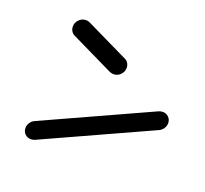

<svg xmlns="http://www.w3.org/2000/svg" viewBox="-80 -552 627 587"><g transform="rotate(20 233.5 -259.0)"><path d="M75.6 -427.4Q75.6 -440.4 85 -449.8Q94.4 -459.3 107.4 -459.3Q114.1 -459.3 120 -456.3L260 -388.5Q266.3 -385.2 270 -378.7Q273.7 -372.2 273.7 -364.4Q273.7 -351.5 264.3 -342Q254.8 -332.6 241.9 -332.6Q235.6 -332.6 228.9 -335.6L89.3 -403.3Q83 -406.7 79.3 -413.1Q75.6 -419.6 75.6 -427.4ZM72.6 -59.3Q61.1 -59.3 53.3 -67Q45.6 -74.8 45.6 -86.3Q45.6 -95.6 50.7 -103.3Q55.9 -111.1 64.1 -115.2L410.4 -273Q417 -275.9 423.7 -275.9Q435.2 -275.9 443 -268.1Q450.7 -260.4 450.7 -248.9Q450.7 -239.6 445.6 -231.9Q440.4 -224.1 432.2 -220L85.9 -62.2Q79.3 -59.3 72.6 -59.3Z"/></g></svg>

Font: 26F Galaxy Sans Medium
Style: Italic
Weight: 500
Italic angle: -5°
Designer: C₂₉H₂₅N₃O₅
Version: Version 1.200